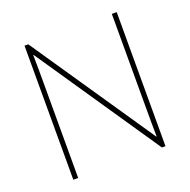

<svg xmlns="http://www.w3.org/2000/svg" viewBox="-127 -837 951 961"><g transform="rotate(-20 349.0 -357.0)"><path d="M594 0V-714H568V-211C568 -165 568 -111 569 -61H567L123 -714H103V0H129V-502C129 -555 129 -597 128 -655H130L575 0Z"/></g></svg>

Font: Noto Sans Gurmukhi UI Thin
Style: Regular
Weight: 100
Designer: Jelle Bosma - Monotype Design Team
Foundry: Monotype Imaging Inc.
Version: Version 2.004